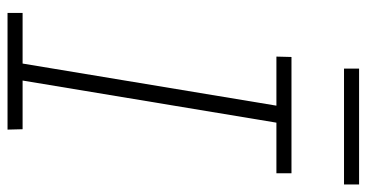

<svg xmlns="http://www.w3.org/2000/svg" viewBox="-246 -704 950 497"><g transform="rotate(90 228.5 -455.0)"><path d="M13 0H315L314 -39H188L297 -696H428V-735H127L126 -696H253L144 -39H13ZM457 -871V-910H157V-871Z"/></g></svg>

Font: Iosevka Sparkle XLtObl
Style: Regular
Weight: 200
Italic angle: -9°
Designer: Belleve Invis
Foundry: Belleve Invis
Version: Version 4.5.0; ttfautohint (v1.8.3)